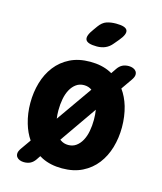

<svg xmlns="http://www.w3.org/2000/svg" viewBox="-120 -873 839 992"><g transform="rotate(15 300.0 -377.5)"><path d="M300 10Q238 10 192 -13Q184 -17 176 -22L162 -1Q151 15 136.5 22.5Q122 30 102 30Q90 30 79.5 26Q69 22 63 14Q57 6 57.5 -5.5Q58 -17 69 -33L107 -87Q83 -122 70 -167Q55 -218 55 -275Q55 -332 70 -383.5Q85 -435 115.5 -474.5Q146 -514 192 -537Q238 -560 300 -560Q362 -560 408 -537Q413 -534 419 -531L438 -559Q449 -575 463.5 -582.5Q478 -590 498 -590Q510 -590 520.5 -586Q531 -582 537 -574Q543 -566 542.5 -554.5Q542 -543 531 -527L490 -468Q516 -432 530 -385Q545 -333 545 -275Q545 -218 530 -166.5Q515 -115 484.5 -75.5Q454 -36 408 -13Q362 10 300 10ZM300 -115Q324 -115 342 -128Q360 -141 372 -163Q384 -185 389.5 -214Q395 -243 395 -275Q395 -303 391 -328L254 -131Q256 -130 258 -128Q276 -115 300 -115ZM208 -231 342 -422Q324 -435 300 -435Q276 -435 258 -422Q240 -409 228 -387Q216 -365 210.5 -336Q205 -307 205 -275Q205 -252 208 -231ZM311 -645Q260 -645 251 -664.5Q242 -684 272 -724L287 -745Q305 -770 327 -777.5Q349 -785 378 -785Q429 -785 437.5 -765.5Q446 -746 414 -708L393 -683Q377 -663 356.5 -654Q336 -645 311 -645Z"/></g></svg>

Font: Maple Mono NL ExtraBold
Style: Regular
Weight: 800
Monospace: yes
Designer: subframe7536
Version: Version 7.000